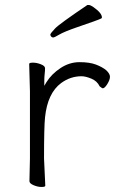

<svg xmlns="http://www.w3.org/2000/svg" viewBox="-20 -733 470 763"><path d="M180 -596Q181 -601 199 -620Q216 -638 327 -713Q329 -713 334 -713Q339 -713 351 -705Q385 -681 385 -664Q385 -660 381 -659Q372 -654 284 -624Q235 -607 215.5 -595.5Q196 -584 191.5 -584Q187 -584 183.5 -587.5Q180 -591 180 -596ZM99 -103V-370L96 -479Q96 -484 111 -484Q126 -484 142.5 -477.5Q159 -471 159 -462Q159 -451 157.5 -439Q156 -427 156 -410V-392L165 -407Q185 -439 220.5 -462.5Q256 -486 296 -486Q336 -486 361 -476.5Q386 -467 402 -454Q417 -440 417 -428Q417 -416 406.5 -399Q396 -382 388 -382Q383 -384 376 -390Q366 -411 343 -420.5Q320 -430 304 -430Q260 -430 223 -403Q169 -363 159 -267Q155 -230 155 -103L160 5Q160 10 145 10Q130 10 113.5 3Q97 -4 97 -13Z"/></svg>

Font: Moon Stars Kai T Light
Style: Regular
Weight: 300
Designer: GuiWonder
Version: Version 1.101